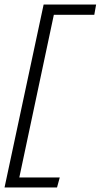

<svg xmlns="http://www.w3.org/2000/svg" viewBox="-27 -726 443 845"><path d="M-7 99 165 -706H396L388 -661H210L58 55H236L224 99Z"/></svg>

Font: Kanit ExtraLight
Style: Italic
Weight: 275
Italic angle: -12°
Designer: Katatrad Team
Foundry: CadsonDemak
Version: Version 2.000; ttfautohint (v1.8.3)